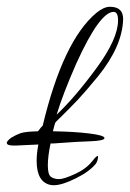

<svg xmlns="http://www.w3.org/2000/svg" viewBox="-81 -541 383 566"><path d="M32 -115 -33 -112Q-38 -112 -42 -112Q-61 -112 -61 -120Q-61 -125 -48 -135Q-33 -144 -20 -148.5Q-7 -153 31 -154Q40 -166 45 -171Q105 -421 203 -503Q225 -521 243 -521Q282 -521 282 -485Q280 -405 208 -316Q171 -271 148.5 -247Q126 -223 83 -181Q80 -176 75 -154Q138 -153 182.5 -147.5Q227 -142 227 -134Q227 -126 184.5 -124.5Q142 -123 111 -120.5Q80 -118 75 -118H68Q60 -80 60 -53Q60 -26 69.5 -19.5Q79 -13 93 -13Q107 -13 140 -28Q173 -43 191 -66Q209 -89 208 -77Q207 -67 202 -59Q184 -36 143 -15.5Q102 5 78 5Q72 5 67 4Q27 -5 27 -67Q27 -88 32 -115ZM267 -481Q267 -506 254 -506Q213 -506 144 -354Q104 -263 86 -203Q141 -255 204 -341Q267 -427 267 -481Z"/></svg>

Font: Lovers Quarrel
Style: Regular
Weight: 400
Designer: Robert E. Leuschke
Foundry: Robert E. Leuschke
Version: Version 1.001